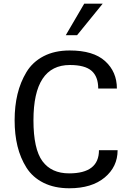

<svg xmlns="http://www.w3.org/2000/svg" viewBox="-20 -1011 720 1045"><path d="M620.1 -193.4H518.6C518.6 -109.4 464.5 -67.4 356.4 -67.4C292 -67.4 243.5 -89.5 210.9 -133.8C178.4 -178.1 162.1 -252.3 162.1 -356.4C162.1 -557 228.2 -657.2 360.4 -657.2C415 -657.2 454.4 -646.6 478.5 -625.5C502.6 -604.3 514.6 -572.3 514.6 -529.3H616.2C616.2 -589.8 594.9 -639.5 552.2 -678.2C509.6 -717 445.3 -736.3 359.4 -736.3C304.7 -736.3 257.3 -725.9 217.3 -705.1C177.2 -684.2 146.2 -655.4 124 -618.7C101.9 -581.9 85.6 -541.8 75.2 -498.5C64.8 -455.2 59.6 -407.9 59.6 -356.4C59.6 -305 64.8 -258 75.2 -215.3C85.6 -172.7 101.9 -133.8 124 -98.6C146.2 -63.5 177.1 -36 216.8 -16.1C256.5 3.7 303.4 13.7 357.4 13.7C438.8 13.7 502.9 -5.9 549.8 -44.9C596.7 -84 620.1 -133.5 620.1 -193.4ZM539.1 -991.2H438.5L337.9 -819.3H399.4Z"/></svg>

Font: FreeUniversal
Style: Regular
Weight: 400
Version: Version 1.001